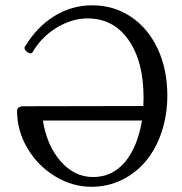

<svg xmlns="http://www.w3.org/2000/svg" viewBox="-20 -697 693 730"><path d="M328.1 13.2Q254.9 13.2 189.2 -26.9Q123.5 -66.9 84.2 -133.5Q44.9 -200.2 44.9 -274.9Q44.9 -293 69.8 -293L524.9 -293.9Q524.9 -298.8 525.4 -309.1Q525.9 -319.3 525.9 -324.2Q525.9 -463.9 468.5 -545.4Q411.1 -627 313 -627Q252.4 -627 194.3 -591.1Q136.2 -555.2 103 -497.1Q99.1 -492.7 91.3 -495.1Q83.5 -497.6 77.1 -505.4Q70.8 -513.2 74.2 -519Q120.6 -595.2 186.8 -636Q252.9 -676.8 330.1 -676.8Q412.6 -676.8 477.8 -633.3Q543 -589.8 579.6 -511.5Q616.2 -433.1 616.2 -334Q616.2 -259.8 594.5 -195.1Q572.8 -130.4 534.7 -84.7Q496.6 -39.1 443.1 -12.9Q389.6 13.2 328.1 13.2ZM334 -23.9Q406.7 -23.9 454.6 -80.3Q502.4 -136.7 520 -238.8H143.1Q158.2 -143.6 210.7 -83.7Q263.2 -23.9 334 -23.9Z"/></svg>

Font: Junicode SmCond
Style: Regular
Weight: 400
Width: 4
Designer: Peter S. Baker
Version: Version 2.206